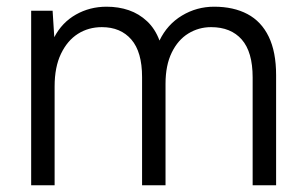

<svg xmlns="http://www.w3.org/2000/svg" viewBox="-20 -553 913 573"><path d="M73 0V-521H137L142 -442Q165 -486 206.5 -509.5Q248 -533 298 -533Q334 -533 364.5 -522.5Q395 -512 419 -489.5Q443 -467 456 -432Q479 -480 523 -506.5Q567 -533 619 -533Q677 -533 718.5 -511Q760 -489 782 -443.5Q804 -398 804 -329V0H734V-322Q734 -398 701.5 -435Q669 -472 610 -472Q573 -472 542 -453Q511 -434 492.5 -396Q474 -358 474 -303V0H404V-323Q404 -398 372 -435Q340 -472 284 -472Q244 -472 212.5 -452Q181 -432 162 -392.5Q143 -353 143 -295V0Z"/></svg>

Font: DM Sans 10pt Light
Style: Regular
Weight: 300
Version: Version 4.004;gftools[0.9.30]